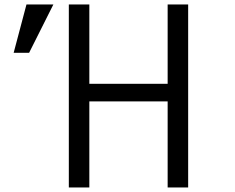

<svg xmlns="http://www.w3.org/2000/svg" viewBox="-20 -805 1040 850"><path d="M284.7 24.9V-785.2H375.5V-434.1H722.2V-785.2H813V24.9H722.2V-356H375.5V24.9ZM40.5 -571.3 97.2 -785.2H216.3L108.9 -571.3Z"/></svg>

Font: BIZ UDPGothic
Style: Regular
Weight: 400
Designer: TypeBank Co., Ltd.
Foundry: Morisawa Inc.
Version: Version 1.051